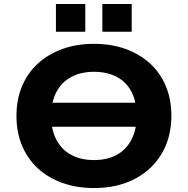

<svg xmlns="http://www.w3.org/2000/svg" viewBox="-20 -937 947 968"><path d="M160 -298V-419H744V-298ZM454 11Q366 11 294 -15Q222 -41 170.5 -88.5Q119 -136 91 -203Q63 -270 63 -353Q63 -435 91 -502Q119 -569 171 -616.5Q223 -664 294.5 -690Q366 -716 454 -716Q542 -716 613.5 -690Q685 -664 736.5 -617Q788 -570 816 -503Q844 -436 844 -354Q844 -271 816 -204Q788 -137 736.5 -89Q685 -41 613.5 -15Q542 11 454 11ZM454 -130Q521 -130 569 -156.5Q617 -183 643 -233.5Q669 -284 669 -353Q669 -423 643.5 -473Q618 -523 569.5 -549Q521 -575 454 -575Q387 -575 338.5 -548.5Q290 -522 264 -472.5Q238 -423 238 -352Q238 -283 264 -233Q290 -183 338.5 -156.5Q387 -130 454 -130ZM496 -777V-917H644V-777ZM262 -777V-917H410V-777Z"/></svg>

Font: Nunito Sans 10pt SemiExpanded ExtraBold
Style: Regular
Weight: 800
Width: 6
Designer: Vernon Adams
Foundry: Vernon Adams
Version: Version 3.101;gftools[0.9.27]